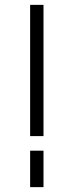

<svg xmlns="http://www.w3.org/2000/svg" viewBox="-20 -770 303 790"><path d="M104 -210V-750H159V-210ZM104 0V-150H159V0Z"/></svg>

Font: Mohave Light Light
Style: Regular
Weight: 300
Version: Version 2.003